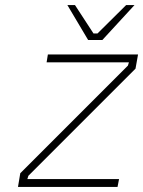

<svg xmlns="http://www.w3.org/2000/svg" viewBox="-20 -738 565 758"><path d="M328 -580 246 -718H276L349 -606H365L478 -718H511L384 -580ZM51 0 60 -54 485 -479 489 -492H164L169 -523H525L515 -467L92 -44L88 -31H450L444 0Z"/></svg>

Font: Tomorrow ExtraLight
Style: Italic
Weight: 275
Italic angle: -10°
Designer: Tony de Marco, Monica Rizzolli
Foundry: Just in Type
Version: Version 2.002